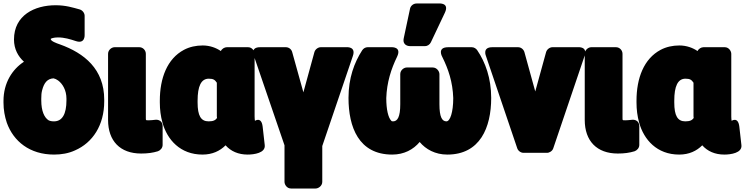

<svg xmlns="http://www.w3.org/2000/svg" viewBox="-24 -836 4260 1098"><path d="M-4 -259V-249C-4 -208 3 -170 15 -134C53 -28 146 48 285 48C328 48 368 41 405 24C506 -20 572 -120 572 -256V-266C572 -441 458 -532 319 -582C298 -589 266 -601 266 -613C266 -616 284 -622 307 -622C344 -622 377 -612 410 -601C464 -583 460 -637 460 -637V-746C460 -760 449 -777 432 -782C392 -793 352 -806 294 -806C174 -806 56 -749 56 -610C56 -555 80 -513 113 -483C47 -440 -4 -363 -4 -259ZM212 -262V-272C212 -291 213 -305 217 -320C228 -363 247 -386 282 -388C291 -386 298 -383 308 -376C334 -357 356 -320 356 -272V-262C356 -184 332 -142 285 -142C271 -142 262 -144 254 -148C230 -163 212 -200 212 -262Z M810 -165V-528C810 -549 793 -566 773 -566H631C615 -566 594 -551 594 -528V-150C594 -30 663 42 783 42C820 42 850 38 879 29C893 24 906 10 906 -7V-114C906 -146 880 -153 864 -151L845 -149C837 -148 834 -148 827 -148C809 -148 810 -147 810 -165Z M1135 -576C1097 -576 1060 -568 1028 -551C932 -500 890 -389 890 -260V-250C890 -209 895 -171 905 -135C932 -37 1007 48 1134 48C1191 48 1234 27 1266 -5C1296 29 1339 48 1392 48C1429 48 1495 39 1490 -6L1478 -112C1471 -171 1434 -145 1434 -145C1433 -150 1432 -160 1432 -171V-528C1432 -544 1418 -566 1395 -566H1273C1260 -566 1245 -557 1239 -544C1213 -562 1177 -576 1135 -576ZM1216 -363V-171C1216 -167 1217 -165 1217 -161C1208 -149 1197 -142 1169 -142C1125 -142 1106 -174 1106 -250V-260C1106 -343 1126 -386 1170 -386C1197 -386 1205 -379 1216 -363Z M1711 -308 1647 -538C1643 -554 1628 -566 1611 -566H1463C1405 -566 1428 -516 1428 -516L1603 -5V204C1603 220 1617 242 1640 242H1781C1797 242 1819 227 1819 204V-1L1994 -516C2013 -571 1958 -566 1958 -566H1810C1796 -566 1779 -555 1774 -538Z M2785 -276C2785 -388 2752 -480 2705 -549C2699 -558 2687 -566 2674 -566H2539C2473 -566 2505 -511 2505 -511C2540 -441 2565 -367 2568 -275C2568 -194 2550 -142 2529 -142C2504 -142 2489 -167 2489 -240V-412C2489 -428 2474 -450 2451 -450H2302C2286 -450 2265 -435 2265 -412V-240C2265 -167 2249 -142 2224 -142C2216 -142 2216 -143 2214 -145C2196 -163 2185 -210 2185 -275C2188 -365 2213 -442 2247 -512C2275 -571 2213 -566 2213 -566H2078C2066 -566 2054 -559 2047 -548C2002 -478 1969 -390 1969 -276C1969 -110 2027 48 2219 48C2287 48 2340 19 2376 -24C2411 18 2465 48 2534 48C2721 48 2785 -106 2785 -276ZM2358 -816C2341 -816 2325 -804 2321 -787L2285 -618C2276 -576 2312 -572 2322 -572H2406C2420 -572 2434 -581 2440 -594L2520 -763C2548 -822 2486 -816 2486 -816Z M3037 -313 2975 -538C2971 -552 2957 -566 2939 -566H2791C2733 -566 2755 -516 2755 -516L2934 12C2938 25 2953 38 2970 38H3104C3118 38 3135 28 3140 12L3319 -516C3338 -571 3283 -566 3283 -566H3135C3121 -566 3104 -555 3099 -538Z M3536 -165V-528C3536 -549 3519 -566 3499 -566H3357C3341 -566 3320 -551 3320 -528V-150C3320 -30 3389 42 3509 42C3546 42 3576 38 3605 29C3619 24 3632 10 3632 -7V-114C3632 -146 3606 -153 3590 -151L3571 -149C3563 -148 3560 -148 3553 -148C3535 -148 3536 -147 3536 -165Z M3861 -576C3823 -576 3786 -568 3754 -551C3658 -500 3616 -389 3616 -260V-250C3616 -209 3621 -171 3631 -135C3658 -37 3733 48 3860 48C3917 48 3960 27 3992 -5C4022 29 4065 48 4118 48C4155 48 4221 39 4216 -6L4204 -112C4197 -171 4160 -145 4160 -145C4159 -150 4158 -160 4158 -171V-528C4158 -544 4144 -566 4121 -566H3999C3986 -566 3971 -557 3965 -544C3939 -562 3903 -576 3861 -576ZM3942 -363V-171C3942 -167 3943 -165 3943 -161C3934 -149 3923 -142 3895 -142C3851 -142 3832 -174 3832 -250V-260C3832 -343 3852 -386 3896 -386C3923 -386 3931 -379 3942 -363Z"/></svg>

Font: Asimov Print
Style: E
Weight: 500
Designer: Google
Version: Version 2.000980; 2014